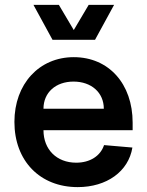

<svg xmlns="http://www.w3.org/2000/svg" viewBox="-20 -750 602 786"><path d="M298 16C417 16 506 -48 522 -146L406 -156C391 -111 348 -84 292 -84C212 -84 158 -138 158 -217H523V-248C523 -407 425 -516 282 -516C140 -516 39 -406 39 -251C39 -91 144 16 298 16ZM405 -305H158C158 -371 208 -416 281 -416C354 -416 405 -371 405 -305ZM195 -587H369L447 -730H343L282 -627L221 -730H117Z"/></svg>

Font: Uncut Sans Semibold
Style: Regular
Weight: 600
Designer: Kasper Nordkvist
Foundry: UNCUT.wtf
Version: Version 1.304;Glyphs 3.2 (3246)